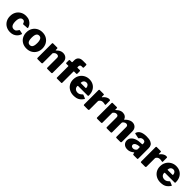

<svg xmlns="http://www.w3.org/2000/svg" viewBox="537 -2666 4600 4600"><g transform="rotate(45 2837.0 -366.0)"><path d="M298 -540Q366 -540 414 -515.5Q462 -491 491 -454Q520 -417 530 -379Q537 -356 514 -355L393 -347Q380 -345 377 -359Q371 -375 363.5 -390.5Q356 -406 341.5 -416Q327 -426 303 -426Q274 -426 252 -409Q230 -392 218 -356.5Q206 -321 206 -265Q206 -208 219 -171.5Q232 -135 256 -118.5Q280 -102 312 -102Q354 -102 376.5 -125Q399 -148 420 -184Q422 -188 426 -189.5Q430 -191 439 -189L523 -171Q536 -168 531 -150Q525 -130 509 -102.5Q493 -75 465.5 -49.5Q438 -24 396.5 -7Q355 10 298 10Q219 10 157.5 -24.5Q96 -59 61 -120.5Q26 -182 26 -263Q26 -346 61.5 -408Q97 -470 158.5 -505Q220 -540 298 -540Z M851 10Q770 10 708.5 -25Q647 -60 612.5 -121.5Q578 -183 578 -262Q578 -346 614 -408.5Q650 -471 712 -505.5Q774 -540 852 -540Q934 -540 995.5 -504Q1057 -468 1091.5 -405.5Q1126 -343 1126 -262Q1126 -183 1091 -121.5Q1056 -60 994.5 -25Q933 10 851 10ZM852 -106Q884 -106 905 -123Q926 -140 936 -176Q946 -212 946 -266Q946 -321 935.5 -357Q925 -393 904.5 -410.5Q884 -428 852 -428Q821 -428 799.5 -410.5Q778 -393 768 -357Q758 -321 758 -266Q758 -211 768 -175.5Q778 -140 799.5 -123Q821 -106 852 -106Z M1224 0Q1200 0 1200 -23V-509Q1200 -530 1217 -530H1359Q1376 -530 1376 -512V-464Q1376 -458 1379 -456.5Q1382 -455 1388 -460Q1411 -484 1437 -502Q1463 -520 1491.5 -530Q1520 -540 1552 -540Q1623 -540 1666.5 -496.5Q1710 -453 1710 -380V-27Q1710 0 1682 0H1553Q1541 0 1536.5 -5Q1532 -10 1532 -23V-355Q1532 -383 1515.5 -398Q1499 -413 1469 -413Q1451 -413 1435.5 -407Q1420 -401 1406 -388.5Q1392 -376 1378 -357V-26Q1378 0 1348 0H1224Z M2121 -530Q2133 -530 2138 -524Q2143 -518 2143 -510V-426Q2143 -409 2124 -409H2052Q2041 -409 2041 -397V-20Q2041 0 2023 0H1879Q1863 0 1863 -19V-399Q1863 -409 1855 -409H1791Q1771 -409 1771 -426V-510Q1771 -518 1776 -524Q1781 -530 1793 -530H1850Q1863 -530 1863 -546V-603Q1863 -668 1903 -705Q1943 -742 2014 -742H2122Q2148 -742 2148 -719V-643Q2148 -636 2144 -630.5Q2140 -625 2132 -625H2084Q2064 -625 2050 -609Q2036 -593 2036 -570V-542Q2036 -530 2048 -530H2121Z M2352 -216Q2352 -182 2367.5 -158Q2383 -134 2409.5 -121.5Q2436 -109 2469 -109Q2499 -109 2527 -122.5Q2555 -136 2587 -170Q2591 -174 2594 -174.5Q2597 -175 2606 -172L2688 -138Q2704 -131 2692 -116Q2657 -67 2621.5 -39.5Q2586 -12 2543 -1Q2500 10 2445 10Q2367 10 2304 -24Q2241 -58 2205 -118Q2169 -178 2169 -257Q2169 -342 2206.5 -406Q2244 -470 2306.5 -505Q2369 -540 2442 -540Q2520 -540 2579.5 -506.5Q2639 -473 2673.5 -410Q2708 -347 2708 -257Q2708 -245 2705.5 -239Q2703 -233 2691 -232H2366Q2360 -232 2356 -228Q2352 -224 2352 -216ZM2518 -326Q2528 -326 2531.5 -328.5Q2535 -331 2535 -340Q2535 -359 2526 -380.5Q2517 -402 2498 -418Q2479 -434 2450 -434Q2423 -434 2401 -421.5Q2379 -409 2367 -385Q2355 -361 2355 -327Z M2803 0Q2789 0 2784 -5.5Q2779 -11 2779 -23V-509Q2779 -530 2796 -530H2934Q2950 -530 2950 -512V-454Q2950 -447 2955.5 -445.5Q2961 -444 2966 -451Q2984 -477 3009 -497Q3034 -517 3062 -528.5Q3090 -540 3113 -540Q3150 -540 3150 -521V-387Q3150 -368 3132 -372Q3112 -377 3089.5 -379.5Q3067 -382 3054 -382Q3036 -382 3019 -375.5Q3002 -369 2987.5 -358Q2973 -347 2965 -333Q2957 -319 2957 -305V-26Q2957 0 2927 0H2803Z M3244 0Q3220 0 3220 -23V-509Q3220 -530 3237 -530H3378Q3395 -530 3395 -512V-464Q3395 -458 3398 -456.5Q3401 -455 3407 -460Q3431 -484 3456.5 -502Q3482 -520 3511 -530.5Q3540 -541 3570 -541Q3622 -541 3659 -516Q3696 -491 3712 -446Q3714 -442 3717.5 -443Q3721 -444 3725 -448Q3746 -474 3775 -494.5Q3804 -515 3836.5 -527.5Q3869 -540 3899 -540Q3968 -540 4010.5 -497Q4053 -454 4053 -376V-27Q4053 0 4025 0H3896Q3884 0 3879.5 -5Q3875 -10 3875 -23V-355Q3875 -383 3859 -398Q3843 -413 3815 -413Q3799 -413 3784 -406.5Q3769 -400 3756.5 -390Q3744 -380 3734 -369Q3729 -362 3727 -355.5Q3725 -349 3725 -341V-27Q3725 0 3698 0H3569Q3558 0 3553 -5Q3548 -10 3548 -23V-355Q3548 -383 3532.5 -398Q3517 -413 3488 -413Q3462 -413 3440 -399.5Q3418 -386 3398 -357V-26Q3398 0 3368 0H3244Z M4423 -46Q4394 -22 4357 -6Q4320 10 4272 10Q4196 10 4153 -31.5Q4110 -73 4110 -136Q4110 -194 4146.5 -237Q4183 -280 4250 -304Q4317 -328 4409 -329L4430 -330Q4434 -330 4439.5 -332.5Q4445 -335 4445 -344V-363Q4445 -396 4427 -414Q4409 -432 4373 -432Q4348 -432 4323.5 -420.5Q4299 -409 4283 -379Q4279 -372 4275 -369.5Q4271 -367 4258 -369L4142 -393Q4136 -395 4133 -400Q4130 -405 4136 -422Q4160 -484 4223.5 -512Q4287 -540 4382 -540Q4470 -540 4520.5 -519Q4571 -498 4592.5 -461Q4614 -424 4614 -374V-25Q4614 -11 4610 -5.5Q4606 0 4593 0H4472Q4461 0 4455.5 -9.5Q4450 -19 4449 -31L4448 -46Q4445 -65 4423 -46ZM4445 -230Q4445 -248 4430 -247L4414 -246Q4396 -246 4373.5 -240.5Q4351 -235 4330.5 -224.5Q4310 -214 4296.5 -198Q4283 -182 4283 -160Q4283 -134 4301 -119Q4319 -104 4351 -104Q4373 -104 4389.5 -111Q4406 -118 4417 -127Q4429 -137 4437 -147.5Q4445 -158 4445 -171V-230Z M4736 0Q4722 0 4717 -5.5Q4712 -11 4712 -23V-509Q4712 -530 4729 -530H4867Q4883 -530 4883 -512V-454Q4883 -447 4888.5 -445.5Q4894 -444 4899 -451Q4917 -477 4942 -497Q4967 -517 4995 -528.5Q5023 -540 5046 -540Q5083 -540 5083 -521V-387Q5083 -368 5065 -372Q5045 -377 5022.5 -379.5Q5000 -382 4987 -382Q4969 -382 4952 -375.5Q4935 -369 4920.5 -358Q4906 -347 4898 -333Q4890 -319 4890 -305V-26Q4890 0 4860 0H4736Z M5295 -216Q5295 -182 5310.5 -158Q5326 -134 5352.5 -121.5Q5379 -109 5412 -109Q5442 -109 5470 -122.5Q5498 -136 5530 -170Q5534 -174 5537 -174.5Q5540 -175 5549 -172L5631 -138Q5647 -131 5635 -116Q5600 -67 5564.5 -39.5Q5529 -12 5486 -1Q5443 10 5388 10Q5310 10 5247 -24Q5184 -58 5148 -118Q5112 -178 5112 -257Q5112 -342 5149.5 -406Q5187 -470 5249.5 -505Q5312 -540 5385 -540Q5463 -540 5522.5 -506.5Q5582 -473 5616.5 -410Q5651 -347 5651 -257Q5651 -245 5648.5 -239Q5646 -233 5634 -232H5309Q5303 -232 5299 -228Q5295 -224 5295 -216ZM5461 -326Q5471 -326 5474.5 -328.5Q5478 -331 5478 -340Q5478 -359 5469 -380.5Q5460 -402 5441 -418Q5422 -434 5393 -434Q5366 -434 5344 -421.5Q5322 -409 5310 -385Q5298 -361 5298 -327Z"/></g></svg>

Font: Libre Franklin ExtraBold
Style: Regular
Weight: 800
Designer: Pablo Impallari, Rodrigo Fuenzalida, Nhung Nguyen
Foundry: Impallari Type
Version: Version 3.000